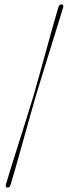

<svg xmlns="http://www.w3.org/2000/svg" viewBox="-20 -744 309 876"><path d="M132.5 -306Q142 -339 156.5 -390.5Q171 -442 187 -500.5Q203 -559 218.5 -614.2Q234 -669.5 246 -710Q250 -724.5 261 -724Q272 -723.5 268 -709.5Q257.5 -675 241 -621.8Q224.5 -568.5 206 -509Q187.5 -449.5 170.8 -395.5Q154 -341.5 143.5 -306Q133 -270.5 117.8 -216.5Q102.5 -162.5 86 -103Q69.5 -43.5 54.2 10Q39 63.5 28.5 98Q25 112.5 14 112Q3.5 111.5 7 97Q19 56.5 36.2 1.5Q53.5 -53.5 72 -111.8Q90.5 -170 106.5 -221.5Q122.5 -273 132.5 -306Z"/></svg>

Font: Fraunces 144pt S000 Light
Style: Italic
Weight: 300
Italic angle: -16°
Version: Version 1.000; ttfautohint (v1.8.3)